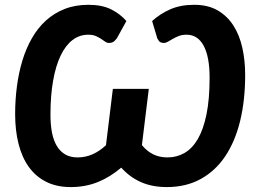

<svg xmlns="http://www.w3.org/2000/svg" viewBox="-20 -752 1043 780"><path d="M598 -666.5Q629.5 -695.5 671.2 -714Q713 -732.5 769 -732.5Q825 -732.5 864.2 -709.8Q903.5 -687 928.2 -648.2Q953 -609.5 964.5 -557.8Q976 -506 976 -447.5Q976 -345.5 955.8 -261.8Q935.5 -178 895.5 -118Q855.5 -58 795.8 -25Q736 8 657.5 8Q598.5 8 553 -12Q507.5 -32 472.5 -71Q427.5 -32.5 377 -12.2Q326.5 8 267.5 8Q210.5 8 168 -13.2Q125.5 -34.5 97.5 -73.2Q69.5 -112 55.5 -166.8Q41.5 -221.5 41.5 -289Q41.5 -346.5 48.8 -401.5Q56 -456.5 71 -506Q86 -555.5 109.8 -597Q133.5 -638.5 166.5 -668.5Q199.5 -698.5 242.5 -715.5Q285.5 -732.5 339 -732.5Q394.5 -732.5 431.5 -714Q468.5 -695.5 493.5 -666.5L454.5 -596Q445.5 -584.5 438.8 -581Q432 -577.5 423 -577.5Q414.5 -577.5 407.2 -582.8Q400 -588 390.5 -594.2Q381 -600.5 368.8 -605.8Q356.5 -611 338.5 -611Q303 -611 274.8 -589.5Q246.5 -568 226.5 -526.5Q206.5 -485 195.8 -424.5Q185 -364 185 -286Q185 -245.5 191.2 -213.2Q197.5 -181 211 -158.8Q224.5 -136.5 245.2 -124.5Q266 -112.5 295 -112.5Q327 -112.5 355.5 -125Q384 -137.5 410.5 -162L438.5 -391H584.5L556.5 -162.5Q577 -137.5 602.5 -125Q628 -112.5 660.5 -112.5Q698 -112.5 729.5 -130.5Q761 -148.5 783.8 -187.5Q806.5 -226.5 819 -288Q831.5 -349.5 831.5 -436Q831.5 -522 807.2 -566.5Q783 -611 738 -611Q720 -611 706.5 -605.8Q693 -600.5 682.2 -594.2Q671.5 -588 662.5 -582.8Q653.5 -577.5 645.5 -577.5Q636.5 -577.5 630.8 -581Q625 -584.5 619 -596Z"/></svg>

Font: Lato Heavy
Style: Italic
Weight: 800
Italic angle: -7°
Designer: Lukasz Dziedzic
Foundry: tyPoland Lukasz Dziedzic
Version: Version 2.007; 2014-02-27